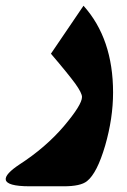

<svg xmlns="http://www.w3.org/2000/svg" viewBox="-46 -402 447 676"><path d="M133.3 -212.9C174.3 -165 202.6 -129.9 218.8 -107.9C234.9 -85.4 242.7 -69.8 242.7 -60.5C242.7 -42 221.2 -7.8 178.7 42.5C135.7 92.8 84 137.2 22.9 176.8C-42 219.7 -53.7 253.9 59.1 253.9H178.2C217.8 253.9 245.1 248 260.3 235.8C284.2 216.8 305.2 175.3 324.2 110.8C342.8 46.4 352.1 -16.1 352.1 -76.2C352.1 -202.6 317.4 -304.7 248 -381.8Z"/></svg>

Font: Sahel Black
Style: Bold
Weight: 900
Foundry: Saber Rastikerdar (saber.rastikerdar@gmail.com)
Version: Version 3.4.0